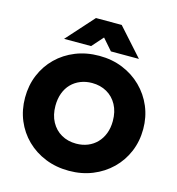

<svg xmlns="http://www.w3.org/2000/svg" viewBox="-133 -1049 1089 1178"><g transform="rotate(15 411.5 -460.0)"><path d="M411.5 15Q330 15 261.5 -12.8Q193 -40.5 142.5 -90Q92 -139.5 64.2 -206Q36.5 -272.5 36.5 -350Q36.5 -428 64.2 -494.5Q92 -561 142.5 -610.5Q193 -660 261.5 -687.5Q330 -715 411.5 -715Q493 -715 561.2 -687Q629.5 -659 680.2 -609Q731 -559 759 -492.8Q787 -426.5 787 -350Q787 -272.5 759 -206Q731 -139.5 680.2 -90Q629.5 -40.5 561.2 -12.8Q493 15 411.5 15ZM411.5 -157.5Q451.5 -157.5 484.8 -171Q518 -184.5 542.5 -209.8Q567 -235 580.5 -270.5Q594 -306 594 -350Q594 -409 570.5 -452.2Q547 -495.5 505.8 -519Q464.5 -542.5 411.5 -542.5Q372 -542.5 338.5 -529Q305 -515.5 280.5 -490.5Q256 -465.5 242.8 -429.8Q229.5 -394 229.5 -350Q229.5 -291 253 -247.8Q276.5 -204.5 317.5 -181Q358.5 -157.5 411.5 -157.5ZM174.5 -759.5 330.5 -933.5H494L650 -759.5H472L409.5 -831L346 -759.5Z"/></g></svg>

Font: Geologica Cursive ExtraBold
Style: Regular
Weight: 800
Designer: Sindre Bremnes, Frode Helland
Foundry: Monokrom Skriftforlag AS
Version: Version 1.010;gftools[0.9.28]